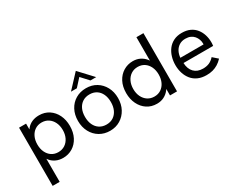

<svg xmlns="http://www.w3.org/2000/svg" viewBox="-102 -1248 2495 1991"><g transform="rotate(-30 1145.5 -252.5)"><path d="M72 204V-493H156V-346L129 -365Q142 -408 167.5 -438.5Q193 -469 230 -485Q267 -501 314 -501Q381 -501 431.5 -467.5Q482 -434 510 -376.5Q538 -319 538 -246Q538 -169 508 -111.5Q478 -54 427 -23Q376 8 314 8Q267 8 230 -9Q193 -26 168 -56Q143 -86 132 -124L156 -147V204ZM300 -69Q345 -69 379.5 -91.5Q414 -114 433.5 -154Q453 -194 453 -246Q453 -298 433.5 -338Q414 -378 379.5 -400.5Q345 -423 300 -423Q255 -423 221 -400.5Q187 -378 168 -338Q149 -298 149 -246Q149 -194 168 -154Q187 -114 221 -91.5Q255 -69 300 -69Z M876 8Q807 8 752.5 -24.5Q698 -57 667 -115Q636 -173 636 -247Q636 -321 666.5 -378.5Q697 -436 751.5 -468.5Q806 -501 876 -501Q946 -501 999.5 -468.5Q1053 -436 1084 -378.5Q1115 -321 1115 -247Q1115 -173 1084 -115.5Q1053 -58 999 -25Q945 8 876 8ZM876 -67Q923 -67 957.5 -89.5Q992 -112 1011 -152.5Q1030 -193 1030 -247Q1030 -302 1011 -342.5Q992 -383 957.5 -405Q923 -427 876 -427Q828 -427 793 -404.5Q758 -382 739 -342Q720 -302 720 -247Q720 -193 739 -152.5Q758 -112 793 -89.5Q828 -67 876 -67ZM725 -547 876 -709 1027 -547H958L876 -636L795 -547Z M1437 8Q1370 8 1319.5 -25.5Q1269 -59 1241 -117Q1213 -175 1213 -247Q1213 -325 1243 -382Q1273 -439 1324 -470Q1375 -501 1437 -501Q1484 -501 1521 -482.5Q1558 -464 1583.5 -432.5Q1609 -401 1619 -362L1595 -346V-697H1679V0H1595V-147L1623 -138Q1610 -95 1584 -62Q1558 -29 1521 -10.5Q1484 8 1437 8ZM1451 -70Q1496 -70 1530 -92.5Q1564 -115 1583 -155Q1602 -195 1602 -247Q1602 -299 1583 -339Q1564 -379 1530 -401.5Q1496 -424 1451 -424Q1406 -424 1371.5 -401.5Q1337 -379 1317.5 -339Q1298 -299 1298 -247Q1298 -195 1317.5 -155Q1337 -115 1371.5 -92.5Q1406 -70 1451 -70Z M2031 8Q1973 8 1929.5 -11.5Q1886 -31 1857.5 -66Q1829 -101 1814.5 -146.5Q1800 -192 1800 -243Q1800 -294 1814 -340.5Q1828 -387 1855.5 -423Q1883 -459 1925 -480Q1967 -501 2023 -501Q2080 -501 2121.5 -481.5Q2163 -462 2189.5 -428Q2216 -394 2229 -352Q2242 -310 2242 -265Q2242 -261 2241.5 -246.5Q2241 -232 2239 -221H1884Q1887 -149 1926 -109Q1965 -69 2032 -69Q2075 -69 2107 -83Q2139 -97 2167 -128L2226 -76Q2199 -47 2169 -28.5Q2139 -10 2105.5 -1Q2072 8 2031 8ZM2158 -264Q2160 -272 2160.5 -280Q2161 -288 2161 -296Q2161 -320 2152.5 -344Q2144 -368 2127.5 -387.5Q2111 -407 2085.5 -418.5Q2060 -430 2025 -430Q1982 -430 1951 -410Q1920 -390 1903 -357Q1886 -324 1883 -284H2186Z"/></g></svg>

Font: Hanken Grotesk
Style: Regular
Weight: 400
Designer: Alfredo Marco Pradil
Foundry: Hanken Design Co.
Version: Version 3.013